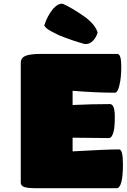

<svg xmlns="http://www.w3.org/2000/svg" viewBox="-20 -995 670 1015"><path d="M597.2 0H172.9Q125.5 0 107.7 -6.6Q89.8 -13.2 89.8 -28.8V-662.1Q89.8 -688.5 113.8 -699.2Q137.7 -710 198.2 -710H600.1Q621.1 -710 621.1 -643.1Q621.1 -584.5 611.8 -546.9Q603 -504.9 586.9 -504.9Q486.3 -504.9 363.8 -515.1V-439.9Q465.8 -444.8 561 -444.8Q586.9 -444.8 586.9 -377.9Q586.9 -320.8 580.1 -297.9Q571.8 -265.1 555.2 -265.1L363.8 -267.1V-194.8Q541 -205.1 609.9 -205.1Q629.9 -205.1 629.9 -127Q629.9 -62 621.1 -30.8Q612.3 0 597.2 0ZM314 -974.1Q358.9 -954.6 434.1 -901.9Q484.9 -861.8 496.1 -823.2Q488.8 -796.9 470.7 -778.6Q452.6 -760.3 428.2 -762.2Q363.3 -779.8 293 -808.1Q242.2 -832 227.1 -844.7Q217.8 -853 213.9 -859.9Q229 -909.7 261.2 -949.2Q290.5 -980.5 314 -974.1Z"/></svg>

Font: GGS TheRock Black
Style: Regular
Weight: 900
Designer: Rodrigo Fuenzalida (2012); Goodgame Studios (2014)
Foundry: Rodrigo Fuenzalida,2012;  GGS,2014
Version: Version 1.002 | FøM Mod